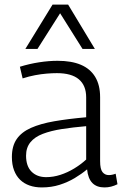

<svg xmlns="http://www.w3.org/2000/svg" viewBox="-20 -810 538 840"><path d="M32 -123Q32 -171 53 -201.5Q74 -232 115.5 -250.5Q157 -269 217.5 -279.5Q278 -290 357 -297V-384Q357 -436 325 -463Q293 -490 229 -490Q209 -490 184.5 -488Q160 -486 133.5 -481Q107 -476 79 -467L67 -518Q109 -531 151.5 -537.5Q194 -544 232 -544Q293 -544 334 -526.5Q375 -509 396.5 -473.5Q418 -438 418 -385V-105Q418 -70 428.5 -57Q439 -44 456 -44Q463 -44 470.5 -45.5Q478 -47 486 -50L494 -4Q480 3 466 6.5Q452 10 437 10Q403 10 384 -9.5Q365 -29 361 -69Q337 -49 307 -31Q277 -13 241 -1.5Q205 10 163 10Q133 10 109 1.5Q85 -7 68 -23.5Q51 -40 41.5 -65Q32 -90 32 -123ZM94 -129Q94 -83 118 -59Q142 -35 182 -35Q213 -35 244 -45Q275 -55 304 -72.5Q333 -90 357 -112V-258Q299 -253 251 -245.5Q203 -238 167.5 -224.5Q132 -211 113 -187.5Q94 -164 94 -129ZM91 -596 210 -790H278L395 -596H341L243 -752L144 -596Z"/></svg>

Font: Georama ExtraCondensed Thin Light
Style: Regular
Weight: 300
Version: Version 1.001